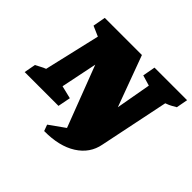

<svg xmlns="http://www.w3.org/2000/svg" viewBox="-191 -742 1100 1100"><g transform="rotate(45 359.0 -192.0)"><path d="M291 160 277 122 371 55 229 -316 184 -96 262 -77 247 0H-27L-14 -70Q4 -79 17.5 -86.5Q31 -94 47 -100L126 -440L64 -467L78 -544H379L493 -235L531 -448L467 -467L481 -544H745L732 -474Q719 -467 706.5 -459.5Q694 -452 669 -443L582 -21Q566 64 489.5 112.5Q413 161 291 160Z"/></g></svg>

Font: Piazzolla SC Black
Style: Italic
Weight: 900
Italic angle: -11.3°
Designer: Juan Pablo del Peral
Foundry: Huerta Tipografica
Version: Version 1.330